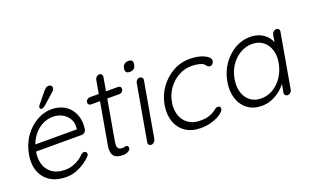

<svg xmlns="http://www.w3.org/2000/svg" viewBox="-80 -1088 2399 1486"><g transform="rotate(-20 1120.0 -345.5)"><path d="M262.7 9.8Q185.5 9.8 132.8 -22.9Q80.1 -55.7 57.1 -114.7Q34.2 -173.8 47.9 -252.9Q63.5 -337.9 107.4 -397.9Q151.4 -458 210.4 -490.7Q269.5 -523.4 330.1 -523.4Q374 -523.4 412.6 -507.8Q451.2 -492.2 478 -461.4Q504.9 -430.7 517.1 -386.7Q529.3 -342.8 520.5 -285.2Q517.6 -273.4 507.3 -264.6Q497.1 -255.9 485.4 -255.9H84L82 -309.6H475.6L460 -297.9L463.9 -318.4Q468.8 -365.2 448.2 -397.9Q427.7 -430.7 394 -447.8Q360.4 -464.8 320.3 -464.8Q290 -464.8 256.3 -453.1Q222.7 -441.4 192.4 -415.5Q162.1 -389.6 139.6 -350.1Q117.2 -310.5 107.4 -256.8Q96.7 -198.2 112.3 -149.9Q127.9 -101.6 168.5 -73.7Q209 -45.9 271.5 -45.9Q306.6 -45.9 336.9 -56.2Q367.2 -66.4 390.6 -82.5Q414.1 -98.6 431.6 -117.2Q443.4 -126 454.1 -126Q463.9 -126 470.7 -118.2Q477.5 -110.4 475.6 -99.6Q472.7 -87.9 461.9 -79.1Q424.8 -43 372.1 -16.6Q319.3 9.8 262.7 9.8ZM260.7 -551.8Q255.9 -551.8 251.5 -557.6Q247.1 -563.5 248 -570.3Q249 -576.2 254.9 -584L332 -678.7Q338.9 -686.5 348.6 -693.8Q358.4 -701.2 370.1 -701.2Q384.8 -701.2 393.1 -693.4Q401.4 -685.5 397.5 -669.9Q396.5 -663.1 393.1 -657.7Q389.6 -652.3 383.8 -647.5L294.9 -568.4Q287.1 -561.5 278.3 -556.6Q269.5 -551.8 260.7 -551.8Z M642.6 -508.8H876Q887.7 -508.8 894 -500.5Q900.4 -492.2 898.4 -480.5Q896.5 -469.7 887.2 -461.4Q877.9 -453.1 866.2 -453.1H632.8Q621.1 -453.1 613.8 -461.4Q606.4 -469.7 608.4 -481.4Q610.4 -493.2 620.6 -501Q630.9 -508.8 642.6 -508.8ZM771.5 -650.4Q784.2 -650.4 790.5 -641.1Q796.9 -631.8 794.9 -620.1L707 -118.2Q702.1 -89.8 707 -75.7Q711.9 -61.5 723.1 -57.1Q734.4 -52.7 747.1 -52.7Q754.9 -52.7 761.7 -55.2Q768.6 -57.6 776.4 -57.6Q785.2 -57.6 790.5 -50.8Q795.9 -43.9 793.9 -33.2Q792 -19.5 773.9 -9.8Q755.9 0 733.4 0Q724.6 0 707 -1.5Q689.5 -2.9 671.9 -12.7Q654.3 -22.5 646.5 -46.4Q638.7 -70.3 646.5 -115.2L735.4 -620.1Q737.3 -631.8 748 -641.1Q758.8 -650.4 771.5 -650.4Z M1000 -30.3Q997.1 -18.6 986.8 -9.3Q976.6 0 964.8 0Q952.1 0 944.8 -8.8Q937.5 -17.6 940.4 -30.3L1021.5 -490.2Q1023.4 -502 1033.2 -510.7Q1043 -519.5 1056.6 -519.5Q1069.3 -519.5 1076.2 -510.7Q1083 -502 1081.1 -490.2ZM1002 -586.9Q980.5 -586.9 972.2 -596.7Q963.9 -606.4 966.8 -624L968.8 -633.8Q971.7 -651.4 985.4 -661.1Q999 -670.9 1018.6 -670.9Q1037.1 -670.9 1045.9 -661.6Q1054.7 -652.3 1051.8 -633.8L1049.8 -624Q1046.9 -606.4 1034.2 -596.7Q1021.5 -586.9 1002 -586.9Z M1467.8 -523.4Q1515.6 -523.4 1553.7 -512.7Q1591.8 -502 1613.8 -483.9Q1635.7 -465.8 1631.8 -445.3Q1629.9 -435.5 1621.1 -425.8Q1612.3 -416 1600.6 -416Q1588.9 -416 1582 -421.9Q1575.2 -427.7 1569.3 -436Q1563.5 -444.3 1550.8 -451.2Q1539.1 -457 1515.6 -461.9Q1492.2 -466.8 1460.9 -466.8Q1405.3 -466.8 1355.5 -439Q1305.7 -411.1 1271.5 -363.8Q1237.3 -316.4 1226.6 -256.8Q1215.8 -197.3 1232.4 -148.9Q1249 -100.6 1288.1 -73.2Q1327.1 -45.9 1385.7 -45.9Q1425.8 -45.9 1448.7 -52.7Q1471.7 -59.6 1490.2 -69.3Q1510.7 -80.1 1521.5 -90.3Q1532.2 -100.6 1545.9 -100.6Q1558.6 -100.6 1564 -93.3Q1569.3 -85.9 1567.4 -74.2Q1564.5 -58.6 1537.1 -38.6Q1509.8 -18.6 1466.3 -4.4Q1422.9 9.8 1370.1 9.8Q1294.9 9.8 1244.6 -24.9Q1194.3 -59.6 1173.3 -120.1Q1152.3 -180.7 1166 -256.8Q1178.7 -330.1 1221.7 -390.1Q1264.6 -450.2 1328.1 -486.8Q1391.6 -523.4 1467.8 -523.4Z M2177.7 -510.7Q2190.4 -510.7 2197.8 -502Q2205.1 -493.2 2202.1 -480.5L2123 -30.3Q2121.1 -18.6 2110.4 -9.3Q2099.6 0 2087.9 0Q2075.2 0 2067.9 -8.8Q2060.5 -17.6 2062.5 -30.3L2084 -149.4L2102.5 -157.2Q2097.7 -128.9 2076.7 -100.1Q2055.7 -71.3 2024.9 -46.4Q1994.1 -21.5 1954.6 -5.9Q1915 9.8 1873 9.8Q1804.7 9.8 1757.3 -24.9Q1710 -59.6 1689.9 -120.6Q1669.9 -181.6 1683.6 -257.8Q1697.3 -335.9 1739.3 -395.5Q1781.2 -455.1 1839.8 -489.3Q1898.4 -523.4 1965.8 -523.4Q2008.8 -523.4 2043.9 -508.3Q2079.1 -493.2 2102.1 -467.3Q2125 -441.4 2134.8 -407.7Q2144.5 -374 2138.7 -337.9L2119.1 -352.5L2141.6 -480.5Q2144.5 -493.2 2154.8 -502Q2165 -510.7 2177.7 -510.7ZM1887.7 -45.9Q1940.4 -45.9 1986.3 -73.2Q2032.2 -100.6 2064 -149.4Q2095.7 -198.2 2106.4 -257.8Q2117.2 -316.4 2102.1 -363.8Q2086.9 -411.1 2050.8 -439Q2014.6 -466.8 1961.9 -466.8Q1910.2 -466.8 1863.8 -439.9Q1817.4 -413.1 1785.6 -366.2Q1753.9 -319.3 1743.2 -257.8Q1732.4 -198.2 1747.6 -149.4Q1762.7 -100.6 1798.8 -73.2Q1835 -45.9 1887.7 -45.9Z"/></g></svg>

Font: Quicksand
Style: Italic
Weight: 400
Designer: Andrew Paglinawan
Foundry: Andrew Paglinawan
Version: Version 3.006